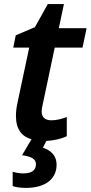

<svg xmlns="http://www.w3.org/2000/svg" viewBox="-20 -680 444 940"><path d="M106 240C209 240 257 191 257 127C257 78 225 55 190 43L207 10C247 8 284 -2 307 -13V-107C279 -97 257 -91 231 -91C200 -91 184 -107 184 -134C184 -145 187 -160 190 -173L248 -447H384L404 -542H268L293 -660H214L151 -547L57 -507L45 -447H123L65 -174C60 -151 58 -130 58 -113C58 -46 87 -12 134 2L88 80C135 86 156 99 156 124C156 153 136 169 94 169C76 169 56 165 42 161V231C56 236 80 240 106 240Z"/></svg>

Font: Noto Sans SemiBold
Style: Italic
Weight: 600
Italic angle: -12°
Designer: Monotype Design Team
Foundry: Monotype Imaging Inc.
Version: Version 2.013